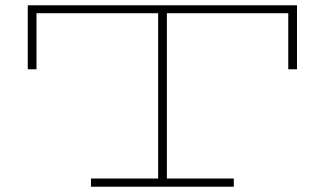

<svg xmlns="http://www.w3.org/2000/svg" viewBox="-20 -706 1228 726"><path d="M1103 -686V-444H1070V-656H611V-31H864V0H324V-31H578V-656H118V-444H85V-686Z"/></svg>

Font: BioRhyme Expanded ExtraLight
Style: Regular
Weight: 275
Width: 7
Designer: Aoife Mooney
Foundry: Aoife Mooney Type
Version: Version 1.001